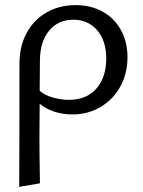

<svg xmlns="http://www.w3.org/2000/svg" viewBox="-20 -441 559 750"><path d="M478 -217Q478 -155 450.5 -104Q423 -53 373.5 -23.5Q324 6 263 6Q225 6 191.5 -5Q158 -16 135 -36L134 99Q134 151 136 275L55 289Q56 125 56 -192Q56 -261 84.5 -313Q113 -365 163 -393Q213 -421 275 -421Q335 -421 381 -395.5Q427 -370 452.5 -323.5Q478 -277 478 -217ZM395 -212Q395 -282 359.5 -323Q324 -364 266 -364Q208 -364 172.5 -322Q137 -280 136 -207L135 -86Q155 -69 186.5 -60Q218 -51 249 -51Q318 -51 356.5 -95Q395 -139 395 -212Z"/></svg>

Font: Ysabeau Infant Medium
Style: Regular
Weight: 500
Designer: Christian Thalmann (Catharsis Fonts)
Version: Version 0.003